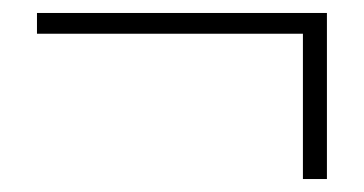

<svg xmlns="http://www.w3.org/2000/svg" viewBox="-20 -399 561 296"><path d="M447 -123H484V-379H37V-347H447Z"/></svg>

Font: Harano Aji Gothic KR ExtraLight
Style: Regular
Weight: 250
Foundry: Masamichi Hosoda
Version: HaranoAjiGothicKR-ExtraLight version 20220220;ttx 4.29.1